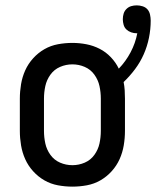

<svg xmlns="http://www.w3.org/2000/svg" viewBox="-20 -688 582 716"><path d="M250 8Q223 8 196 3Q169 -2 145.5 -15.5Q122 -29 103.5 -49.5Q85 -70 74 -94.5Q63 -119 58.5 -146Q54 -173 54 -200V-320Q54 -347 58.5 -374Q63 -401 74 -425.5Q85 -450 103.5 -470.5Q122 -491 145.5 -504.5Q169 -518 196 -523Q223 -528 250 -528Q276 -528 302 -523Q328 -518 351.5 -506Q375 -494 393.5 -474.5Q412 -455 423 -432Q449 -459 467 -493Q485 -527 492 -564H489Q479 -564 469 -567.5Q459 -571 451.5 -578Q444 -585 441 -595.5Q438 -606 438 -616Q438 -627 441 -637Q444 -647 451.5 -654.5Q459 -662 469 -665Q479 -668 490 -668Q501 -668 512 -664.5Q523 -661 530 -653Q537 -645 539.5 -633.5Q542 -622 542 -611Q542 -579 535.5 -547Q529 -515 516 -485.5Q503 -456 483.5 -430Q464 -404 441 -382Q444 -367 445 -351.5Q446 -336 446 -320V-200Q446 -173 441.5 -146Q437 -119 426 -94.5Q415 -70 396.5 -49.5Q378 -29 354.5 -15.5Q331 -2 304 3Q277 8 250 8ZM250 -72Q274 -72 296 -81.5Q318 -91 332 -110.5Q346 -130 351 -153Q356 -176 356 -200V-320Q356 -344 351 -367Q346 -390 332 -409.5Q318 -429 296 -438.5Q274 -448 250 -448Q226 -448 204 -438.5Q182 -429 168 -409.5Q154 -390 149 -367Q144 -344 144 -320V-200Q144 -176 149 -153Q154 -130 168 -110.5Q182 -91 204 -81.5Q226 -72 250 -72Z"/></svg>

Font: Iosevka SS10 Medium
Style: Regular
Weight: 500
Monospace: yes
Designer: Belleve Invis
Foundry: Belleve Invis
Version: Version 28.0.6; ttfautohint (v1.8.4)